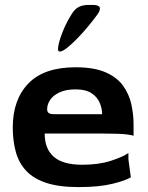

<svg xmlns="http://www.w3.org/2000/svg" viewBox="-20 -752 604 782"><path d="M300 10Q221 10 169 -7Q117 -24 87 -56Q57 -88 44.5 -133Q32 -178 32 -233Q32 -346 95.5 -412Q159 -478 288 -478Q363 -478 410 -457.5Q457 -437 481.5 -402.5Q506 -368 515 -327Q524 -286 524 -245V-198Q524 -201 496.5 -204.5Q469 -208 404 -208H162Q162 -146 199 -113.5Q236 -81 315 -81Q383 -81 433 -97.5Q483 -114 503 -129V-103L513 -30Q493 -17 438.5 -3.5Q384 10 300 10ZM200 -287H396Q396 -310 386 -333.5Q376 -357 352.5 -372.5Q329 -388 288 -388Q249 -388 223 -376Q197 -364 184.5 -345.5Q172 -327 172 -307Q172 -297 178 -292Q184 -287 200 -287ZM223 -542Q215 -542 216.5 -557.5Q218 -573 226 -597.5Q234 -622 246 -647.5Q258 -673 271 -693Q284 -715 300.5 -723.5Q317 -732 342 -732H358Q405 -732 376 -692Q360 -670 338.5 -644Q317 -618 294.5 -595Q272 -572 253 -557Q234 -542 223 -542Z"/></svg>

Font: Red Rose SemiBold
Style: Regular
Weight: 600
Designer: Jaikishan Patel
Version: Version 2.000